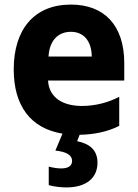

<svg xmlns="http://www.w3.org/2000/svg" viewBox="-20 -579 603 839"><path d="M270 240C359 240 406 197 406 132C406 77 372 49 317 38L328 10C392 9 452 -4 501 -29V-156C453 -131 397 -116 338 -116C255 -116 194 -152 190 -227H523V-303C523 -468 436 -559 290 -559C128 -559 40 -449 40 -276C40 -116 114 -18 253 5L222 79C269 84 295 98 295 124C295 146 278 157 247 157C231 157 212 154 193 149V230C214 236 244 240 270 240ZM381 -332H192C196 -401 233 -440 290 -440C344 -440 380 -402 381 -332Z"/></svg>

Font: Noto Sans Mono SemiCondensed ExtraBold
Style: Regular
Weight: 800
Width: 4
Designer: Monotype Design Team
Foundry: Monotype Imaging Inc.
Version: Version 2.014